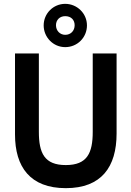

<svg xmlns="http://www.w3.org/2000/svg" viewBox="-20 -968 680 998"><path d="M319 -723C382 -723 432 -773 432 -836C432 -899 380 -948 319 -948C257 -948 207 -898 207 -836C207 -775 256 -723 319 -723ZM319 -787C292 -787 271 -808 271 -837C271 -864 290 -884 319 -884C350 -884 368 -864 368 -837C368 -808 348 -787 319 -787ZM322 10C507 10 586 -100 586 -274V-690H462V-283C462 -172 433 -110 322 -110C211 -110 182 -172 182 -283V-690H58V-269C58 -100 137 10 322 10Z"/></svg>

Font: FREAK Grotesk Next
Style: Bold
Weight: 700
Width: 3
Designer: La Scuola Open Source
Foundry: La Scuola Open Source
Version: Version 1.000;PS 1.0;hotconv 1.0.72;makeotf.lib2.5.5900